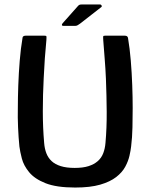

<svg xmlns="http://www.w3.org/2000/svg" viewBox="-20 -833 675 861"><path d="M317 8Q233 8 184 -11.5Q135 -31 110.5 -61Q86 -91 78 -122Q70 -153 67 -176Q63 -216 61 -262Q59 -308 60 -347Q60 -395 62 -450.5Q64 -506 68.5 -561Q73 -616 81 -663Q81 -668 85 -670.5Q89 -673 95 -673Q116 -673 137 -673Q158 -673 179 -673Q187 -673 188 -670.5Q189 -668 188 -653Q184 -613 181 -570.5Q178 -528 176 -483Q172 -407 172 -334Q172 -261 178 -192Q180 -166 188 -145.5Q196 -125 211.5 -110.5Q227 -96 252.5 -88Q278 -80 315 -80Q352 -80 377 -88Q402 -96 418.5 -110.5Q435 -125 443 -146Q451 -167 453 -192Q459 -260 458.5 -332Q458 -404 455 -480Q453 -526 449.5 -569Q446 -612 443 -653Q442 -668 443 -670.5Q444 -673 452 -673Q474 -673 496 -673Q518 -673 539 -673Q546 -673 549.5 -670.5Q553 -668 554 -663Q562 -616 566.5 -561Q571 -506 573 -451Q575 -396 575 -349Q575 -309 574 -262.5Q573 -216 568 -176Q566 -158 560.5 -134Q555 -110 541.5 -85Q528 -60 501 -39Q474 -18 429.5 -5Q385 8 317 8ZM317 -717H264Q258 -717 257.5 -721Q257 -725 262 -730L326 -802Q331 -808 334.5 -810.5Q338 -813 347 -813H429Q433 -813 435.5 -808.5Q438 -804 434 -801L339 -727Q332 -722 327.5 -719.5Q323 -717 317 -717Z"/></svg>

Font: Glory Thin SemiBold
Style: Regular
Weight: 600
Version: Version 1.011